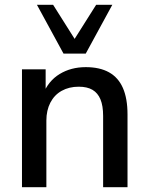

<svg xmlns="http://www.w3.org/2000/svg" viewBox="-20 -775 616 795"><path d="M71 0V-488H169V-384H158Q180 -440 227 -468.5Q274 -497 335 -497Q393 -497 431.5 -475.5Q470 -454 489 -410.5Q508 -367 508 -301V0H407V-295Q407 -337 396 -363.5Q385 -390 363 -403Q341 -416 306 -416Q266 -416 235.5 -399Q205 -382 188.5 -350Q172 -318 172 -276V0ZM243 -553 133 -755H200L289 -614L378 -755H445L335 -553Z"/></svg>

Font: Nunito Sans 12pt ExtraLight SemiBold
Style: Regular
Weight: 600
Version: Version 3.101;gftools[0.9.27]